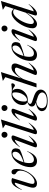

<svg xmlns="http://www.w3.org/2000/svg" viewBox="1476 -2258 1014 4006"><g transform="rotate(-90 1983.0 -255.0)"><path d="M460 -419Q460 -348.5 440.5 -284.2Q421 -220 388.8 -166.5Q356.5 -113 317.2 -73.2Q278 -33.5 237.5 -11.8Q197 10 162 10Q70 10 70 -74Q70 -108 85 -156L171 -431Q174 -440.5 172.2 -447Q170.5 -453.5 162 -453.5Q151.5 -453.5 132.8 -441.2Q114 -429 87.8 -396.8Q61.5 -364.5 27.5 -304.5L22 -307Q56.5 -388.5 87.2 -435.5Q118 -482.5 148.8 -502.2Q179.5 -522 214 -522Q232 -522 244.5 -518.8Q257 -515.5 271 -510L166 -168.5Q149.5 -114.5 149.5 -86.5Q149.5 -61.5 161.2 -51.8Q173 -42 195.5 -42Q233.5 -42 273.8 -68Q314 -94 348.5 -137Q383 -180 404.2 -231.8Q425.5 -283.5 425.5 -335Q425.5 -372 413.8 -390Q402 -408 386.2 -417.8Q370.5 -427.5 358.8 -438.2Q347 -449 347 -471.5Q347 -492.5 359.8 -507Q372.5 -521.5 397 -521.5Q426.5 -521.5 443.2 -497.8Q460 -474 460 -419Z M835 -197.5Q802.5 -116 768.5 -70.8Q734.5 -25.5 699.5 -7.8Q664.5 10 628 10Q566.5 10 532.5 -24Q498.5 -58 498.5 -123Q498.5 -176.5 513.2 -232.5Q528 -288.5 555 -340.2Q582 -392 618.8 -433Q655.5 -474 699.5 -498Q743.5 -522 792.5 -522Q844.5 -522 867.8 -497.2Q891 -472.5 891 -436.5Q891 -415 884.8 -392.2Q878.5 -369.5 863.5 -347.5Q845 -336 803 -319.2Q761 -302.5 706.5 -284.8Q652 -267 596 -252.5Q583 -195.5 583 -152.5Q583 -99.5 602 -77Q621 -54.5 657.5 -54.5Q699 -54.5 742 -85.2Q785 -116 829.5 -198.5ZM774 -502Q744 -502 717.2 -481.8Q690.5 -461.5 668 -427.5Q645.5 -393.5 628.5 -352.2Q611.5 -311 600.5 -269.5Q688 -298.5 735.8 -325.8Q783.5 -353 801.8 -382.2Q820 -411.5 820 -446Q820 -471.5 808 -486.8Q796 -502 774 -502Z M1112 -670.5Q1112 -694.5 1129 -712.5Q1146 -730.5 1175 -730.5Q1204 -730.5 1220 -712.5Q1236 -694.5 1236 -670.5Q1236 -646 1220 -626Q1204 -606 1175 -606Q1146 -606 1129 -626Q1112 -646 1112 -670.5ZM917.5 -46 1070 -454Q1048.5 -452.5 1012.8 -429.2Q977 -406 920.5 -347L916 -350.5Q980.5 -441.5 1029.2 -481.8Q1078 -522 1118 -522Q1175.5 -522 1154 -466L1001.5 -57.5Q1020.5 -58 1055.8 -81Q1091 -104 1151 -165L1155.5 -161.5Q1091 -70.5 1041 -30.2Q991 10 954 10Q924.5 10 915.5 -2.8Q906.5 -15.5 917.5 -46Z M1385 -651.5 1309.5 -700.5 1310 -703.5 1491.5 -742H1493L1273.5 -58Q1292 -59 1328.8 -82Q1365.5 -105 1422.5 -165L1427 -161.5Q1362.5 -70.5 1313.2 -30.2Q1264 10 1231 10Q1199 10 1190 -2.5Q1181 -15 1191 -46Z M1670 -670.5Q1670 -694.5 1687 -712.5Q1704 -730.5 1733 -730.5Q1762 -730.5 1778 -712.5Q1794 -694.5 1794 -670.5Q1794 -646 1778 -626Q1762 -606 1733 -606Q1704 -606 1687 -626Q1670 -646 1670 -670.5ZM1475.5 -46 1628 -454Q1606.5 -452.5 1570.8 -429.2Q1535 -406 1478.5 -347L1474 -350.5Q1538.5 -441.5 1587.2 -481.8Q1636 -522 1676 -522Q1733.5 -522 1712 -466L1559.5 -57.5Q1578.5 -58 1613.8 -81Q1649 -104 1709 -165L1713.5 -161.5Q1649 -70.5 1599 -30.2Q1549 10 1512 10Q1482.5 10 1473.5 -2.8Q1464.5 -15.5 1475.5 -46Z M1884.5 232.5Q1805 232.5 1757.2 216.2Q1709.5 200 1688.2 172.5Q1667 145 1667 111.5Q1667 70.5 1706.5 37Q1746 3.5 1842 -13.5Q1795 -31.5 1779.2 -51.5Q1763.5 -71.5 1763.5 -97.5Q1763.5 -160 1854 -191.5Q1794.5 -215.5 1794.5 -293Q1794.5 -337.5 1812.5 -378.2Q1830.5 -419 1862.2 -451.5Q1894 -484 1934.5 -502.8Q1975 -521.5 2020 -521.5Q2042.5 -521.5 2061.5 -515.5Q2114.5 -513 2146.8 -515.5Q2179 -518 2197.8 -521.8Q2216.5 -525.5 2229.5 -525.5Q2248 -525.5 2248 -506Q2248 -484 2233.2 -467Q2218.5 -450 2201 -450Q2191 -450 2179.8 -460.2Q2168.5 -470.5 2147.5 -483.2Q2126.5 -496 2088 -503Q2132 -473 2132 -406Q2132 -344.5 2100 -293.8Q2068 -243 2016.8 -212.8Q1965.5 -182.5 1906.5 -182.5Q1890 -182.5 1875.5 -185.5Q1845.5 -178 1831.8 -164.2Q1818 -150.5 1818 -134Q1818 -123 1825.5 -114Q1833 -105 1861 -93.5Q1889 -82 1951 -62Q2044.5 -32.5 2080.5 3.8Q2116.5 40 2116.5 86.5Q2116.5 126 2089.8 159.2Q2063 192.5 2011.5 212.5Q1960 232.5 1884.5 232.5ZM1902 -199Q1936.5 -199 1973 -230.8Q2009.5 -262.5 2034.2 -318.5Q2059 -374.5 2059 -447Q2059 -479 2050.5 -492Q2042 -505 2024.5 -505Q1990 -505 1953.5 -473.2Q1917 -441.5 1892.2 -385.8Q1867.5 -330 1867.5 -257Q1867.5 -225 1876.2 -212Q1885 -199 1902 -199ZM1728.5 110Q1728.5 157.5 1764 186.5Q1799.5 215.5 1882 215.5Q1972 215.5 2014.5 185.8Q2057 156 2057 119Q2057 85 2022.5 56.8Q1988 28.5 1900 5Q1880 -0.5 1863.5 -6Q1793.5 6.5 1761 38.2Q1728.5 70 1728.5 110Z M2331.5 -262 2243.5 0H2162L2376 -651.5L2300.5 -700.5L2301 -703.5L2480.5 -742H2482L2350 -322Q2405.5 -407 2445.2 -450Q2485 -493 2516.8 -507.5Q2548.5 -522 2579.5 -522Q2625 -522 2643.8 -501.2Q2662.5 -480.5 2662.5 -451Q2662.5 -434 2657 -413.5Q2651.5 -393 2632.5 -347L2514.5 -57.5Q2539 -59.5 2578.5 -83.2Q2618 -107 2674 -165L2678.5 -161.5Q2613.5 -69.5 2561.2 -29.8Q2509 10 2471 10Q2439 10 2427 -2.8Q2415 -15.5 2427.5 -46L2551 -346Q2565 -380 2570.2 -394.8Q2575.5 -409.5 2575.5 -418.5Q2575.5 -451.5 2529 -451.5Q2498 -451.5 2466.2 -430.8Q2434.5 -410 2406.5 -378.8Q2378.5 -347.5 2358.8 -315.8Q2339 -284 2331.5 -262Z M3052 -197.5Q3019.5 -116 2985.5 -70.8Q2951.5 -25.5 2916.5 -7.8Q2881.5 10 2845 10Q2783.5 10 2749.5 -24Q2715.5 -58 2715.5 -123Q2715.5 -176.5 2730.2 -232.5Q2745 -288.5 2772 -340.2Q2799 -392 2835.8 -433Q2872.5 -474 2916.5 -498Q2960.5 -522 3009.5 -522Q3061.5 -522 3084.8 -497.2Q3108 -472.5 3108 -436.5Q3108 -415 3101.8 -392.2Q3095.5 -369.5 3080.5 -347.5Q3062 -336 3020 -319.2Q2978 -302.5 2923.5 -284.8Q2869 -267 2813 -252.5Q2800 -195.5 2800 -152.5Q2800 -99.5 2819 -77Q2838 -54.5 2874.5 -54.5Q2916 -54.5 2959 -85.2Q3002 -116 3046.5 -198.5ZM2991 -502Q2961 -502 2934.2 -481.8Q2907.5 -461.5 2885 -427.5Q2862.5 -393.5 2845.5 -352.2Q2828.5 -311 2817.5 -269.5Q2905 -298.5 2952.8 -325.8Q3000.5 -353 3018.8 -382.2Q3037 -411.5 3037 -446Q3037 -471.5 3025 -486.8Q3013 -502 2991 -502Z M3329 -670.5Q3329 -694.5 3346 -712.5Q3363 -730.5 3392 -730.5Q3421 -730.5 3437 -712.5Q3453 -694.5 3453 -670.5Q3453 -646 3437 -626Q3421 -606 3392 -606Q3363 -606 3346 -626Q3329 -646 3329 -670.5ZM3134.5 -46 3287 -454Q3265.5 -452.5 3229.8 -429.2Q3194 -406 3137.5 -347L3133 -350.5Q3197.5 -441.5 3246.2 -481.8Q3295 -522 3335 -522Q3392.5 -522 3371 -466L3218.5 -57.5Q3237.5 -58 3272.8 -81Q3308 -104 3368 -165L3372.5 -161.5Q3308 -70.5 3258 -30.2Q3208 10 3171 10Q3141.5 10 3132.5 -2.8Q3123.5 -15.5 3134.5 -46Z M3902.5 -161.5Q3838 -70.5 3788.2 -30.2Q3738.5 10 3701.5 10Q3674.5 10 3666.5 -2.8Q3658.5 -15.5 3668 -46L3719 -204.5Q3658 -113 3615 -67Q3572 -21 3541.2 -5.5Q3510.5 10 3487.5 10Q3448 10 3422.2 -14Q3396.5 -38 3396.5 -84.5Q3396.5 -133.5 3414.8 -192Q3433 -250.5 3464.8 -308.2Q3496.5 -366 3537.5 -414Q3578.5 -462 3624.5 -491Q3670.5 -520 3717 -520Q3767 -520 3801 -471.5L3859.5 -651.5L3784 -700.5L3784.5 -703.5L3964 -742H3965.5L3749 -57.5Q3771.5 -60.5 3808.8 -85Q3846 -109.5 3898 -165ZM3485 -113Q3485 -81 3498.8 -68.2Q3512.5 -55.5 3533.5 -55.5Q3562.5 -55.5 3608.2 -91.8Q3654 -128 3720.5 -223L3797 -458.5Q3785 -475 3770.5 -481.2Q3756 -487.5 3739 -487.5Q3702.5 -487.5 3666.2 -461Q3630 -434.5 3597.5 -391.2Q3565 -348 3539.5 -297.8Q3514 -247.5 3499.5 -198.8Q3485 -150 3485 -113Z"/></g></svg>

Font: Newsreader 72pt
Style: Italic
Weight: 400
Italic angle: -17°
Designer: Hugues Gentile
Foundry: Production Type
Version: Version 1.003; ttfautohint (v1.8.3)